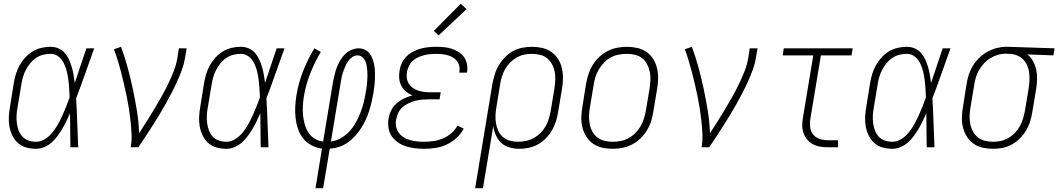

<svg xmlns="http://www.w3.org/2000/svg" viewBox="-20 -774 5562 1009"><path d="M170 8Q143 8 118 1Q93 -6 74.5 -22.5Q56 -39 45 -62Q34 -85 29.5 -110Q25 -135 26.5 -162Q28 -189 33 -215L52 -335Q56 -359 63 -383Q70 -407 82 -429Q94 -451 111.5 -470.5Q129 -490 151 -503.5Q173 -517 197.5 -522.5Q222 -528 246 -528Q268 -528 287.5 -519.5Q307 -511 320.5 -495.5Q334 -480 342.5 -461Q351 -442 357 -422Q363 -402 366.5 -380.5Q370 -359 373 -338Q388 -384 403.5 -429.5Q419 -475 434 -520H475Q451 -454 428 -388Q405 -322 380 -257Q384 -193 386 -128.5Q388 -64 391 0H350Q349 -45 349 -89.5Q349 -134 348 -179Q339 -158 329 -137.5Q319 -117 307.5 -97.5Q296 -78 282.5 -59.5Q269 -41 251.5 -25.5Q234 -10 212.5 -1Q191 8 170 8ZM170 -29Q194 -29 217 -43.5Q240 -58 256.5 -79Q273 -100 285.5 -122.5Q298 -145 308.5 -168.5Q319 -192 328.5 -215.5Q338 -239 346 -263Q345 -286 343.5 -309.5Q342 -333 339 -356Q336 -379 330.5 -401Q325 -423 315 -443Q305 -463 287 -477Q269 -491 246 -491Q226 -491 206 -486Q186 -481 168.5 -469Q151 -457 138 -440.5Q125 -424 115.5 -406Q106 -388 100.5 -368.5Q95 -349 92 -329L72 -209Q68 -189 67 -168Q66 -147 68.5 -127Q71 -107 78 -88.5Q85 -70 98 -56Q111 -42 130 -35.5Q149 -29 170 -29Z M667 0Q673 -34 671.5 -67.5Q670 -101 666.5 -134Q663 -167 658 -199.5Q653 -232 646.5 -264.5Q640 -297 632.5 -328.5Q625 -360 617 -391.5Q609 -423 599.5 -454Q590 -485 579 -515L616 -528Q636 -474 651 -418.5Q666 -363 678 -306.5Q690 -250 699.5 -192Q709 -134 711 -74Q732 -106 752 -137.5Q772 -169 791 -201Q810 -233 828.5 -265.5Q847 -298 863 -331.5Q879 -365 892.5 -399Q906 -433 912 -468L920 -520H961L952 -468Q947 -437 935.5 -406Q924 -375 910.5 -345Q897 -315 881.5 -285.5Q866 -256 850 -227Q834 -198 816.5 -169.5Q799 -141 781 -112.5Q763 -84 744.5 -56Q726 -28 707 0Z M1170 8Q1143 8 1118 1Q1093 -6 1074.5 -22.5Q1056 -39 1045 -62Q1034 -85 1029.5 -110Q1025 -135 1026.5 -162Q1028 -189 1033 -215L1052 -335Q1056 -359 1063 -383Q1070 -407 1082 -429Q1094 -451 1111.5 -470.5Q1129 -490 1151 -503.5Q1173 -517 1197.5 -522.5Q1222 -528 1246 -528Q1268 -528 1287.5 -519.5Q1307 -511 1320.5 -495.5Q1334 -480 1342.5 -461Q1351 -442 1357 -422Q1363 -402 1366.5 -380.5Q1370 -359 1373 -338Q1388 -384 1403.5 -429.5Q1419 -475 1434 -520H1475Q1451 -454 1428 -388Q1405 -322 1380 -257Q1384 -193 1386 -128.5Q1388 -64 1391 0H1350Q1349 -45 1349 -89.5Q1349 -134 1348 -179Q1339 -158 1329 -137.5Q1319 -117 1307.5 -97.5Q1296 -78 1282.5 -59.5Q1269 -41 1251.5 -25.5Q1234 -10 1212.5 -1Q1191 8 1170 8ZM1170 -29Q1194 -29 1217 -43.5Q1240 -58 1256.5 -79Q1273 -100 1285.5 -122.5Q1298 -145 1308.5 -168.5Q1319 -192 1328.5 -215.5Q1338 -239 1346 -263Q1345 -286 1343.5 -309.5Q1342 -333 1339 -356Q1336 -379 1330.5 -401Q1325 -423 1315 -443Q1305 -463 1287 -477Q1269 -491 1246 -491Q1226 -491 1206 -486Q1186 -481 1168.5 -469Q1151 -457 1138 -440.5Q1125 -424 1115.5 -406Q1106 -388 1100.5 -368.5Q1095 -349 1092 -329L1072 -209Q1068 -189 1067 -168Q1066 -147 1068.5 -127Q1071 -107 1078 -88.5Q1085 -70 1098 -56Q1111 -42 1130 -35.5Q1149 -29 1170 -29Z M1638 215 1672 7Q1643 3 1617 -10.5Q1591 -24 1573.5 -46Q1556 -68 1546.5 -95.5Q1537 -123 1533.5 -152.5Q1530 -182 1531.5 -212.5Q1533 -243 1538 -274Q1548 -337 1572.5 -399.5Q1597 -462 1632 -520L1666 -501Q1633 -446 1610 -387Q1587 -328 1577 -268Q1573 -243 1571.5 -218Q1570 -193 1572.5 -168.5Q1575 -144 1581.5 -120.5Q1588 -97 1600.5 -77.5Q1613 -58 1633.5 -45.5Q1654 -33 1678 -30L1730 -343Q1734 -362 1738.5 -381.5Q1743 -401 1750 -419.5Q1757 -438 1767.5 -456Q1778 -474 1792.5 -488.5Q1807 -503 1826.5 -511.5Q1846 -520 1865 -520Q1883 -520 1898 -512.5Q1913 -505 1923 -492Q1933 -479 1938.5 -463Q1944 -447 1947 -430Q1950 -413 1950.5 -395.5Q1951 -378 1950.5 -360.5Q1950 -343 1948 -325Q1946 -307 1943 -289Q1939 -265 1933.5 -241Q1928 -217 1920.5 -193Q1913 -169 1902.5 -146Q1892 -123 1878 -101Q1864 -79 1846.5 -59.5Q1829 -40 1807.5 -25Q1786 -10 1761.5 -2Q1737 6 1713 7L1678 215ZM1719 -30Q1747 -34 1773 -49Q1799 -64 1818.5 -86Q1838 -108 1852 -134Q1866 -160 1876 -186.5Q1886 -213 1892.5 -240.5Q1899 -268 1903 -296Q1906 -309 1907.5 -323Q1909 -337 1910 -350.5Q1911 -364 1911 -377.5Q1911 -391 1910 -404.5Q1909 -418 1906.5 -431Q1904 -444 1898.5 -455.5Q1893 -467 1882.5 -475Q1872 -483 1859 -483Q1844 -483 1830.5 -473.5Q1817 -464 1808.5 -451Q1800 -438 1794 -424Q1788 -410 1783 -395.5Q1778 -381 1775 -366.5Q1772 -352 1770 -337Z M2209 8Q2184 8 2159.5 5Q2135 2 2112 -5.5Q2089 -13 2070 -26.5Q2051 -40 2038 -59Q2025 -78 2021.5 -102.5Q2018 -127 2022 -152Q2026 -174 2036.5 -195Q2047 -216 2065 -231.5Q2083 -247 2104.5 -257Q2126 -267 2148 -273Q2129 -280 2113.5 -293Q2098 -306 2089 -323.5Q2080 -341 2078 -361.5Q2076 -382 2080 -404Q2083 -424 2092 -443Q2101 -462 2116.5 -477.5Q2132 -493 2151.5 -503Q2171 -513 2191 -518.5Q2211 -524 2231.5 -526Q2252 -528 2271 -528Q2293 -528 2313.5 -526Q2334 -524 2353 -518Q2372 -512 2389 -501.5Q2406 -491 2417.5 -475.5Q2429 -460 2433.5 -439.5Q2438 -419 2435 -398Q2434 -397 2434 -395Q2434 -393 2433 -392H2394Q2394 -393 2394 -394Q2394 -395 2394 -396Q2397 -412 2393.5 -427Q2390 -442 2381 -453.5Q2372 -465 2359.5 -472.5Q2347 -480 2332.5 -484Q2318 -488 2302.5 -489.5Q2287 -491 2271 -491Q2256 -491 2240 -489.5Q2224 -488 2208.5 -484Q2193 -480 2177.5 -473Q2162 -466 2149.5 -454.5Q2137 -443 2129.5 -428Q2122 -413 2119 -398Q2116 -381 2118 -364.5Q2120 -348 2128 -335Q2136 -322 2149 -312.5Q2162 -303 2177 -298Q2192 -293 2208.5 -291Q2225 -289 2242 -289H2296L2290 -252H2235Q2218 -252 2200 -250.5Q2182 -249 2164 -244.5Q2146 -240 2128.5 -232Q2111 -224 2096.5 -211.5Q2082 -199 2073.5 -182Q2065 -165 2062 -147Q2058 -128 2061.5 -109.5Q2065 -91 2075.5 -76.5Q2086 -62 2101.5 -52.5Q2117 -43 2134.5 -38Q2152 -33 2170.5 -31Q2189 -29 2209 -29Q2233 -29 2258 -32.5Q2283 -36 2307 -46Q2331 -56 2351.5 -73.5Q2372 -91 2384 -114L2417 -98Q2403 -71 2379 -49Q2355 -27 2326.5 -14Q2298 -1 2268 3.5Q2238 8 2209 8ZM2285 -588 2260 -612 2401 -754 2432 -726Z M2477 215 2568 -335Q2573 -360 2580.5 -384.5Q2588 -409 2601.5 -431.5Q2615 -454 2634 -473.5Q2653 -493 2676 -505.5Q2699 -518 2724.5 -523Q2750 -528 2775 -528Q2775 -528 2775 -528Q2775 -528 2775 -528Q2803 -528 2829.5 -522Q2856 -516 2877.5 -501Q2899 -486 2913 -463.5Q2927 -441 2933 -415Q2939 -389 2938.5 -361Q2938 -333 2933 -305L2913 -185Q2909 -160 2901.5 -136Q2894 -112 2881 -89.5Q2868 -67 2849 -47.5Q2830 -28 2807.5 -15.5Q2785 -3 2760 2.5Q2735 8 2710 8Q2684 8 2658.5 1Q2633 -6 2615 -22.5Q2597 -39 2586.5 -62Q2576 -85 2572 -110L2518 215ZM2703 -29Q2723 -29 2744.5 -33.5Q2766 -38 2785 -48.5Q2804 -59 2820 -75Q2836 -91 2847 -110Q2858 -129 2864 -149.5Q2870 -170 2874 -191L2894 -311Q2897 -333 2898 -355Q2899 -377 2895 -397.5Q2891 -418 2881 -436.5Q2871 -455 2855 -468Q2839 -481 2818 -486Q2797 -491 2774 -491Q2754 -491 2733.5 -486.5Q2713 -482 2694 -471Q2675 -460 2659.5 -444Q2644 -428 2633.5 -409Q2623 -390 2617 -370Q2611 -350 2608 -329L2589 -213Q2585 -191 2584 -169Q2583 -147 2586.5 -126Q2590 -105 2599 -86Q2608 -67 2623.5 -53.5Q2639 -40 2660 -34.5Q2681 -29 2703 -29Z M3200 8Q3171 8 3144.5 2Q3118 -4 3096.5 -19Q3075 -34 3061 -56.5Q3047 -79 3040.5 -105Q3034 -131 3035 -159Q3036 -187 3041 -215L3060 -335Q3065 -361 3073 -385.5Q3081 -410 3095 -433Q3109 -456 3129.5 -475Q3150 -494 3173.5 -506Q3197 -518 3223 -523Q3249 -528 3274 -528Q3302 -528 3329 -522Q3356 -516 3377.5 -501Q3399 -486 3413 -463.5Q3427 -441 3433 -415Q3439 -389 3438.5 -361Q3438 -333 3433 -305L3413 -185Q3409 -159 3401 -134.5Q3393 -110 3378.5 -87Q3364 -64 3344 -45Q3324 -26 3300 -14Q3276 -2 3250.5 3Q3225 8 3200 8ZM3200 -29Q3221 -29 3242 -33Q3263 -37 3282.5 -47.5Q3302 -58 3318.5 -74.5Q3335 -91 3346 -110Q3357 -129 3363.5 -149.5Q3370 -170 3374 -191L3394 -311Q3397 -333 3398 -355Q3399 -377 3394.5 -398Q3390 -419 3380 -437.5Q3370 -456 3354 -468.5Q3338 -481 3317 -486Q3296 -491 3273 -491Q3253 -491 3231.5 -487Q3210 -483 3190.5 -472.5Q3171 -462 3155 -445.5Q3139 -429 3127.5 -410Q3116 -391 3109.5 -370.5Q3103 -350 3100 -329L3080 -209Q3076 -187 3075.5 -165Q3075 -143 3079 -122Q3083 -101 3093 -82.5Q3103 -64 3119.5 -51.5Q3136 -39 3157 -34Q3178 -29 3200 -29Z M3667 0Q3673 -34 3671.5 -67.5Q3670 -101 3666.5 -134Q3663 -167 3658 -199.5Q3653 -232 3646.5 -264.5Q3640 -297 3632.5 -328.5Q3625 -360 3617 -391.5Q3609 -423 3599.5 -454Q3590 -485 3579 -515L3616 -528Q3636 -474 3651 -418.5Q3666 -363 3678 -306.5Q3690 -250 3699.5 -192Q3709 -134 3711 -74Q3732 -106 3752 -137.5Q3772 -169 3791 -201Q3810 -233 3828.5 -265.5Q3847 -298 3863 -331.5Q3879 -365 3892.5 -399Q3906 -433 3912 -468L3920 -520H3961L3952 -468Q3947 -437 3935.5 -406Q3924 -375 3910.5 -345Q3897 -315 3881.5 -285.5Q3866 -256 3850 -227Q3834 -198 3816.5 -169.5Q3799 -141 3781 -112.5Q3763 -84 3744.5 -56Q3726 -28 3707 0Z M4331 0Q4310 0 4289.5 -3.5Q4269 -7 4251.5 -16.5Q4234 -26 4221.5 -41Q4209 -56 4202.5 -75Q4196 -94 4196 -115Q4196 -136 4200 -158L4254 -483H4093L4099 -520H4461L4455 -483H4294L4239 -152Q4235 -129 4237.5 -106.5Q4240 -84 4253 -67.5Q4266 -51 4287 -44Q4308 -37 4331 -37H4384V0Z M4670 8Q4643 8 4618 1Q4593 -6 4574.5 -22.5Q4556 -39 4545 -62Q4534 -85 4529.5 -110Q4525 -135 4526.5 -162Q4528 -189 4533 -215L4552 -335Q4556 -359 4563 -383Q4570 -407 4582 -429Q4594 -451 4611.5 -470.5Q4629 -490 4651 -503.5Q4673 -517 4697.5 -522.5Q4722 -528 4746 -528Q4768 -528 4787.5 -519.5Q4807 -511 4820.5 -495.5Q4834 -480 4842.5 -461Q4851 -442 4857 -422Q4863 -402 4866.5 -380.5Q4870 -359 4873 -338Q4888 -384 4903.5 -429.5Q4919 -475 4934 -520H4975Q4951 -454 4928 -388Q4905 -322 4880 -257Q4884 -193 4886 -128.5Q4888 -64 4891 0H4850Q4849 -45 4849 -89.5Q4849 -134 4848 -179Q4839 -158 4829 -137.5Q4819 -117 4807.5 -97.5Q4796 -78 4782.5 -59.5Q4769 -41 4751.5 -25.5Q4734 -10 4712.5 -1Q4691 8 4670 8ZM4670 -29Q4694 -29 4717 -43.5Q4740 -58 4756.5 -79Q4773 -100 4785.5 -122.5Q4798 -145 4808.5 -168.5Q4819 -192 4828.5 -215.5Q4838 -239 4846 -263Q4845 -286 4843.5 -309.5Q4842 -333 4839 -356Q4836 -379 4830.5 -401Q4825 -423 4815 -443Q4805 -463 4787 -477Q4769 -491 4746 -491Q4726 -491 4706 -486Q4686 -481 4668.5 -469Q4651 -457 4638 -440.5Q4625 -424 4615.5 -406Q4606 -388 4600.5 -368.5Q4595 -349 4592 -329L4572 -209Q4568 -189 4567 -168Q4566 -147 4568.5 -127Q4571 -107 4578 -88.5Q4585 -70 4598 -56Q4611 -42 4630 -35.5Q4649 -29 4670 -29Z M5199 8Q5171 8 5144 2Q5117 -4 5096 -19Q5075 -34 5061 -56.5Q5047 -79 5040.5 -105Q5034 -131 5035 -159Q5036 -187 5041 -215L5060 -335Q5064 -360 5072 -384Q5080 -408 5094 -430.5Q5108 -453 5127.5 -471.5Q5147 -490 5170 -502.5Q5193 -515 5218 -521.5Q5243 -528 5267 -528Q5271 -528 5274.5 -528Q5278 -528 5281 -528L5522 -520L5516 -483L5379 -488Q5398 -473 5409.5 -451.5Q5421 -430 5426 -406Q5431 -382 5430 -356Q5429 -330 5425 -305L5405 -185Q5401 -160 5393.5 -135.5Q5386 -111 5372.5 -88.5Q5359 -66 5339.5 -46.5Q5320 -27 5297 -14.5Q5274 -2 5249 3Q5224 8 5199 8Q5199 8 5199 8Q5199 8 5199 8ZM5199 -29Q5219 -29 5240 -33.5Q5261 -38 5280 -49Q5299 -60 5314 -76Q5329 -92 5339.5 -111Q5350 -130 5356 -150Q5362 -170 5366 -191L5386 -311Q5389 -331 5390 -351.5Q5391 -372 5388.5 -392Q5386 -412 5378 -430Q5370 -448 5357 -461.5Q5344 -475 5325.5 -482.5Q5307 -490 5287 -491H5275Q5272 -491 5269.5 -491.5Q5267 -492 5264 -492Q5244 -492 5224 -486Q5204 -480 5185.5 -469Q5167 -458 5152 -442Q5137 -426 5126 -407.5Q5115 -389 5109 -369Q5103 -349 5100 -329L5080 -209Q5076 -187 5075.5 -165Q5075 -143 5079 -122.5Q5083 -102 5093 -83.5Q5103 -65 5119 -52Q5135 -39 5156 -34Q5177 -29 5199 -29Z"/></svg>

Font: Iosevka SS04 Extralight
Style: Italic
Weight: 200
Italic angle: -9°
Monospace: yes
Designer: Belleve Invis
Foundry: Belleve Invis
Version: Version 19.0.0; ttfautohint (v1.8.4)